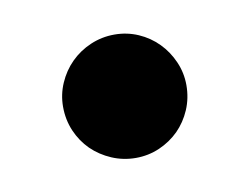

<svg xmlns="http://www.w3.org/2000/svg" viewBox="-36 -478 332 256"><g transform="rotate(-10 130.5 -349.5)"><path d="M213.9 -350.1Q213.9 -332.5 207.3 -317.1Q200.7 -301.8 189.5 -290.5Q178.2 -279.3 163.1 -272.7Q147.9 -266.1 130.9 -266.1Q113.8 -266.1 98.4 -272.7Q83 -279.3 71.5 -290.5Q60.1 -301.8 53.5 -317.1Q46.9 -332.5 46.9 -350.1Q46.9 -366.7 53.5 -381.8Q60.1 -397 71.5 -408.4Q83 -419.9 98.4 -426.5Q113.8 -433.1 130.9 -433.1Q147.9 -433.1 163.1 -426.5Q178.2 -419.9 189.5 -408.4Q200.7 -397 207.3 -381.8Q213.9 -366.7 213.9 -350.1Z"/></g></svg>

Font: Righteous
Style: Regular
Weight: 400
Version: Version 1.000